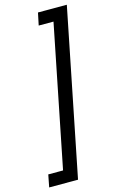

<svg xmlns="http://www.w3.org/2000/svg" viewBox="-157 -813 606 1003"><g transform="rotate(-15 146.0 -311.0)"><path d="M314 -760 134 138H-22L-9 71H71L224 -693H144L158 -760Z"/></g></svg>

Font: IBM Plex Sans Condensed Text
Style: Italic
Weight: 450
Width: 3
Italic angle: -11°
Designer: Mike Abbink, Paul van der Laan, Pieter van Rosmalen
Foundry: Bold Monday
Version: Version 1.1